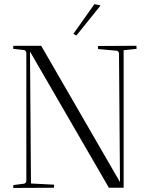

<svg xmlns="http://www.w3.org/2000/svg" viewBox="-20 -926 739 947"><path d="M109.9 -33.2V-666Q107.9 -677.7 98.1 -679.2L44.9 -685.1Q44.9 -688 45.4 -692.9Q45.9 -697.8 45.9 -700.2H183.1L571.8 -27.8L566.9 -665Q563 -674.3 556.2 -675.8L463.9 -684.1Q462.9 -689.9 462.9 -699.2L652.8 -700.2Q652.8 -699.2 653.3 -692.4Q653.8 -685.5 653.8 -685.1L589.8 -678.2V0H517.1L127.9 -671.9L132.8 -21L247.1 -15.1Q247.1 -14.6 246.6 -7.6Q246.1 -0.5 246.1 0L44.9 1Q44.9 -1.5 45.4 -6.1Q45.9 -10.7 45.9 -13.2L98.1 -20Q107.4 -21 109.9 -33.2ZM445.8 -905.8 476.1 -898.9 356.9 -751 341.8 -758.8Z"/></svg>

Font: Antic Didone
Style: Regular
Weight: 400
Designer: Santiago Orozco
Foundry: Santiago Orozco
Version: Version 2.000